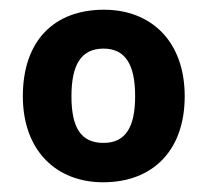

<svg xmlns="http://www.w3.org/2000/svg" viewBox="-20 -742 426 395"><path d="M360 -544C360 -658 290 -722 194 -722C91 -722 27 -658 27 -544C27 -432 96 -367 192 -367C294 -367 360 -432 360 -544ZM127 -544C127 -609 147 -642 193 -642C238 -642 258 -609 258 -544C258 -480 238 -448 193 -448C146 -448 127 -480 127 -544Z"/></svg>

Font: Noto Sans Lao UI
Style: Bold
Weight: 700
Designer: Monotype Design Team
Foundry: Monotype Imaging Inc.
Version: Version 2.000